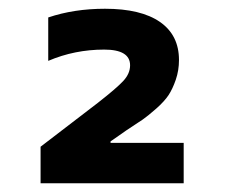

<svg xmlns="http://www.w3.org/2000/svg" viewBox="-20 -713 516 441"><path d="M401.9 -384.8V-292H73.2V-376L205.1 -477.1Q247.6 -510.3 263.2 -527.1Q278.8 -543.9 278.8 -563Q278.8 -599.1 219.2 -599.1Q151.4 -599.1 90.8 -573.2V-672.9Q149.9 -692.9 221.2 -692.9Q303.7 -692.9 347.4 -662.6Q391.1 -632.3 391.1 -575.2Q391.1 -551.3 383.8 -530Q376.5 -508.8 367.2 -494.6Q357.9 -480.5 338.9 -463.6Q319.8 -446.8 307.9 -438.5Q295.9 -430.2 271 -414.1L233.9 -388.2V-384.8Z"/></svg>

Font: LT Wave Text Bold
Style: Regular
Weight: 700
Designer: Daniel Lyons
Version: Version 2.5 (Glyphs App)